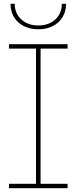

<svg xmlns="http://www.w3.org/2000/svg" viewBox="-20 -983 400 1003"><path d="M27 -729V-752H333V-729H192V-23H333V0H27V-23H168V-729ZM325 -963Q325 -923.5 306.8 -893.5Q288.5 -863.5 255.8 -846.8Q223 -830 180 -830Q137 -830 104.2 -846.8Q71.5 -863.5 53.2 -893.5Q35 -923.5 35 -963H57Q57 -913 91.2 -881.5Q125.5 -850 180 -850Q235 -850 269 -881.5Q303 -913 303 -963Z"/></svg>

Font: Hepta Slab ExtraLight ExtraLight
Style: Regular
Weight: 250
Version: Version 1.102